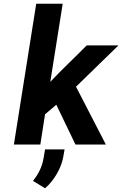

<svg xmlns="http://www.w3.org/2000/svg" viewBox="-20 -770 651 1023"><path d="M54 0H195L220 -161L280 -212L382 0H544L385 -308L611 -528H442C378 -463 311 -401 248 -334L314 -750H173ZM156 194 220 233C232 223 243 212 254 198C282 163 309 116 318 61L324 26H220L213 68C204 124 182 160 156 194Z"/></svg>

Font: Aerodynamic
Style: Obl
Weight: 500
Designer: Google
Version: Version 2.000980; 2014